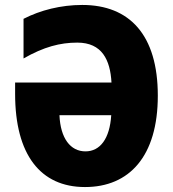

<svg xmlns="http://www.w3.org/2000/svg" viewBox="-20 -745 699 775"><path d="M292 -573C392 -573 425 -503 430 -412H41V-366C41 -121 143 10 323 10C502 10 617 -114 617 -359C617 -604 503 -725 312 -725C226 -725 143 -704 75 -669V-509C157 -556 223 -573 292 -573ZM325 -134C264 -134 224 -187 220 -280H429C423 -185 384 -134 325 -134Z"/></svg>

Font: Noto Sans Condensed Black
Style: Regular
Weight: 900
Width: 3
Designer: Monotype Design Team
Foundry: Monotype Imaging Inc.
Version: Version 2.013